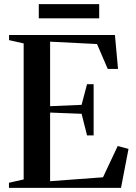

<svg xmlns="http://www.w3.org/2000/svg" viewBox="-20 -913 660 933"><path d="M95 -41V-702L24 -718V-743H538.5L553.5 -578H503.5L451.5 -699L223.5 -710.5V-397L376.5 -403.5L403 -504H435V-255H403L376.5 -360L223.5 -366V-32.5L480.5 -51.5L552 -203.5L604.5 -189.5L568 0H23.5V-25ZM462 -893V-824H168.5V-893Z"/></svg>

Font: Merriweather 120pt SemiBold
Style: Regular
Weight: 600
Version: Version 2.100